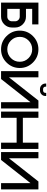

<svg xmlns="http://www.w3.org/2000/svg" viewBox="1342 -2232 890 3614"><g transform="rotate(90 1787.0 -425.0)"><path d="M293 -117.2Q329.6 -117.2 355.2 -142.8Q380.9 -168.5 380.9 -205.1V-263.7Q380.9 -300.3 355.2 -325.9Q329.6 -351.6 293 -351.6H146.5V-117.2ZM498 -205.1Q498 -120.1 438 -60.1Q377.9 0 293 0H29.3V-703.1H439.5V-585.9H146.5V-468.8H293Q377.9 -468.8 438 -408.7Q498 -348.6 498 -263.7Z M908.2 0Q762.7 0 659.7 -103Q556.6 -206.1 556.6 -351.6Q556.6 -497.1 659.7 -600.1Q762.7 -703.1 908.2 -703.1Q1053.7 -703.1 1156.7 -600.1Q1259.8 -497.1 1259.8 -351.6Q1259.8 -206.1 1156.7 -103Q1053.7 0 908.2 0ZM908.2 -117.2Q1005.4 -117.2 1074 -185.8Q1142.6 -254.4 1142.6 -351.6Q1142.6 -448.7 1074 -517.3Q1005.4 -585.9 908.2 -585.9Q811 -585.9 742.4 -517.3Q673.8 -448.7 673.8 -351.6Q673.8 -254.4 742.4 -185.8Q811 -117.2 908.2 -117.2Z M2021.5 -703.1V0H1904.3V-554.7L1467.3 0H1318.4V-703.1H1435.5V-148.4L1872.6 -703.1ZM1655.3 -732.4Q1612.8 -732.4 1582.8 -762.5Q1552.7 -792.5 1552.7 -835V-849.6H1611.3V-835Q1611.3 -816.4 1624.3 -803.7Q1637.2 -791 1655.3 -791H1684.6Q1702.6 -791 1715.6 -803.7Q1728.5 -816.4 1728.5 -835V-849.6H1787.1V-835Q1787.1 -792.5 1757.1 -762.5Q1727.1 -732.4 1684.6 -732.4Z M2197.3 -293V0H2080.1V-703.1H2197.3V-410.2H2666V-703.1H2783.2V0H2666V-293Z M3544.9 -703.1V0H3427.7V-554.7L2990.7 0H2841.8V-703.1H2959V-148.4L3396 -703.1Z"/></g></svg>

Font: Gerhaus
Style: Regular
Weight: 400
Designer: GGBotNet
Foundry: GGBotNet
Version: 1.01